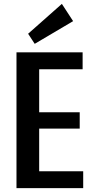

<svg xmlns="http://www.w3.org/2000/svg" viewBox="-20 -970 485 990"><path d="M156 -87H409V0H65V-700H406V-613H156L182 -682V-344L156 -391H391V-307H156L182 -354V-18ZM357 -861 159 -744 125 -796 299 -950Z"/></svg>

Font: Pathway Extreme Condensed SemiBold
Style: Regular
Weight: 600
Width: 3
Version: Version 1.001;gftools[0.9.26]